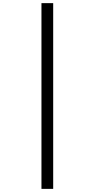

<svg xmlns="http://www.w3.org/2000/svg" viewBox="-20 -1000 603 1223"><path d="M244.1 203.1H318.8V-980H244.1Z"/></svg>

Font: Arimo
Style: Regular
Weight: 400
Designer: Steve Matteson
Foundry: Monotype Imaging Inc.
Version: Version 1.32